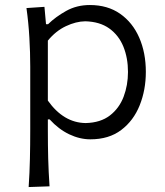

<svg xmlns="http://www.w3.org/2000/svg" viewBox="-20 -549 662 772"><path d="M95.2 203.1Q99.1 145.5 100.3 90.3Q101.6 35.2 101.6 -28.8V-280.8Q101.6 -337.4 98.1 -397.5Q94.7 -457.5 86.4 -516.6L158.7 -521.5L165 -451.7H173.3Q203.6 -481.4 246.1 -505.1Q288.6 -528.8 341.3 -528.8Q412.6 -528.8 462.9 -493.7Q513.2 -458.5 539.8 -397.7Q566.4 -336.9 566.4 -259.8Q566.4 -187.5 541.7 -125.7Q517.1 -64 467.5 -26.4Q418 11.2 343.3 11.2Q300.8 11.2 258.3 -9Q215.8 -29.3 179.7 -68.8H172.4V-26.4Q172.4 35.6 173.8 89.1Q175.3 142.6 179.2 200.2ZM324.7 -54.2Q384.3 -55.7 421.9 -84.7Q459.5 -113.8 477.1 -160.2Q494.6 -206.5 494.6 -259.8Q494.6 -315.9 476.1 -361.6Q457.5 -407.2 419.4 -434.6Q381.3 -461.9 322.8 -463.4Q285.6 -462.9 245.1 -443.8Q204.6 -424.8 172.4 -385.7V-144.5Q235.8 -55.2 324.7 -54.2Z"/></svg>

Font: Pinar-DS1-FD Regular
Style: Regular
Weight: 400
Designer: Amin Abedi
Version: Version 3.000